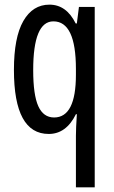

<svg xmlns="http://www.w3.org/2000/svg" viewBox="-20 -567 490 827"><path d="M307 240H388V-537H320L311 -466H306Q266 -547 193 -547Q121 -547 80.5 -476.5Q40 -406 40 -266Q40 10 190 10Q265 10 307 -75H311Q309 -45 308 -21.5Q307 2 307 18ZM213 -61Q167 -61 145 -109.5Q123 -158 123 -265Q123 -475 210 -475Q307 -475 307 -270V-245Q307 -61 213 -61Z"/></svg>

Font: Noto Sans Display Condensed
Style: Regular
Weight: 400
Width: 3
Designer: Monotype Design Team
Foundry: Monotype Imaging Inc.
Version: Version 1.900